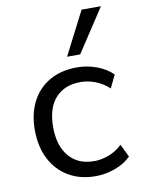

<svg xmlns="http://www.w3.org/2000/svg" viewBox="-86 -813 646 880"><g transform="rotate(-10 237.0 -372.5)"><path d="M289 9Q215 9 161.5 -23Q108 -55 78.5 -112.5Q49 -170 49 -247Q49 -324 78.5 -380Q108 -436 161.5 -466.5Q215 -497 289 -497Q336 -497 380.5 -480.5Q425 -464 454 -435L425 -375Q396 -402 361.5 -415Q327 -428 294 -428Q218 -428 176 -381Q134 -334 134 -246Q134 -159 176 -109.5Q218 -60 294 -60Q326 -60 361 -73Q396 -86 424 -113L453 -53Q424 -24 379 -7.5Q334 9 289 9ZM253 -553 356 -754H446L314 -553Z"/></g></svg>

Font: Nunito Sans 11pt
Style: Regular
Weight: 400
Version: Version 3.101;gftools[0.9.27]